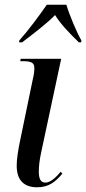

<svg xmlns="http://www.w3.org/2000/svg" viewBox="-20 -786 366 816"><path d="M62 -614 61 -606H74C126 -646 178 -685 214 -722C237 -685 269 -651 315 -606H325L326 -614C306 -648 274 -725 262 -766H179C147 -720 100 -656 62 -614ZM138 10C189 10 217 -15 245 -48L238 -56C217 -31 194 -10 173 -10C151 -10 145 -29 145 -57C145 -77 147 -103 156 -143L240 -536H68L66 -526H78C117 -526 126 -517 126 -496C126 -483 124 -468 120 -452L67 -196C56 -145 51 -108 51 -82C51 -21 81 10 138 10Z"/></svg>

Font: Noto Serif Display ExtraCondensed Medium
Style: Italic
Weight: 500
Width: 2
Italic angle: -12°
Designer: Monotype Design Team
Foundry: Monotype Imaging Inc.
Version: Version 2.009